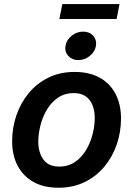

<svg xmlns="http://www.w3.org/2000/svg" viewBox="-20 -903 649 935"><path d="M264.6 11.2Q193.4 11.2 143.1 -16.8Q92.8 -44.9 65.9 -95.9Q39.1 -147 39.1 -215.3Q39.1 -280.8 59.8 -341.3Q80.6 -401.9 119.9 -449.5Q159.2 -497.1 215.6 -524.9Q272 -552.7 343.3 -552.7Q414.6 -552.7 465.1 -524.9Q515.6 -497.1 542.5 -446Q569.3 -395 569.3 -326.2Q569.3 -260.3 548.6 -199.7Q527.8 -139.2 488.3 -91.6Q448.7 -43.9 392.3 -16.4Q335.9 11.2 264.6 11.2ZM268.6 -91.8Q312.5 -91.8 345.2 -114.3Q377.9 -136.7 399.2 -172.4Q420.4 -208 430.9 -249.3Q441.4 -290.5 441.4 -328.1Q441.4 -363.8 430.4 -391.1Q419.4 -418.5 397 -434.1Q374.5 -449.7 339.4 -449.7Q295.4 -449.7 262.7 -427.5Q230 -405.3 208.7 -369.6Q187.5 -334 177 -292.7Q166.5 -251.5 166.5 -213.4Q166.5 -160.2 191.4 -126Q216.3 -91.8 268.6 -91.8ZM361.3 -610.4Q331.1 -610.4 312.7 -630.6Q294.4 -650.9 298.8 -679.7Q303.7 -709 329.1 -729Q354.5 -749 384.8 -749Q415.5 -749 433.6 -729Q451.7 -709 447.3 -679.7Q442.4 -650.9 417.2 -630.6Q392.1 -610.4 361.3 -610.4ZM562 -883.3 547.9 -810.5H269L283.7 -883.3Z"/></svg>

Font: Inter SemiBold
Style: Italic
Weight: 600
Italic angle: -9.3988°
Designer: Rasmus Andersson
Foundry: rsms
Version: Version 4.001;git-66647c0bb